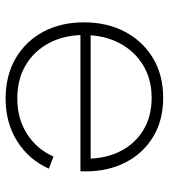

<svg xmlns="http://www.w3.org/2000/svg" viewBox="20 -598 586 666"><g transform="rotate(90 313.0 -265.0)"><path d="M322 8.5Q242 8.5 182.5 -26.2Q123 -61 90.2 -122Q57.5 -183 57.5 -263Q57.5 -343.5 90.2 -405.5Q123 -467.5 181.8 -502.8Q240.5 -538 319 -538Q397 -538 454.2 -503.5Q511.5 -469 543 -408.2Q574.5 -347.5 574.5 -268Q574.5 -262.5 574.2 -258.2Q574 -254 574 -251H530Q530.5 -255.5 530.5 -260.5Q530.5 -265.5 530.5 -271.5Q530.5 -338 504.8 -389Q479 -440 431.5 -469Q384 -498 319 -498Q254.5 -498 205.5 -468Q156.5 -438 129 -385Q101.5 -332 101.5 -263Q101.5 -195 129 -142.8Q156.5 -90.5 205.8 -61.2Q255 -32 321.5 -32Q391.5 -32 444.2 -65.5Q497 -99 523 -157.5L565 -141.5Q534 -72 470.2 -31.8Q406.5 8.5 322 8.5ZM85 -251V-286.5H560L572.5 -251Z"/></g></svg>

Font: Hepta Slab Light
Style: Regular
Weight: 300
Designer: Michael LaGattuta
Foundry: Michael LaGattuta
Version: Version 1.102